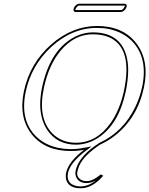

<svg xmlns="http://www.w3.org/2000/svg" viewBox="-20 -797 798 1026"><path d="M475.6 -613.8Q377.9 -613.8 303.7 -525.9Q240.7 -450.2 214.4 -327.1Q180.2 -165.5 259.8 -84Q310.1 -34.2 386.2 -34.2Q496.1 -34.2 571.3 -139.6Q620.1 -209.5 642.1 -310.1Q691.9 -544.9 559.1 -599.6Q522.5 -613.8 475.6 -613.8ZM531.7 142.1Q474.1 209 411.6 209Q347.2 209 334 164.1Q329.1 146 333.5 125Q347.2 65.9 429.2 3.4Q393.1 10.3 356.9 9.8Q222.7 9.8 151.4 -77.1Q78.1 -168 107.9 -310.1Q140.1 -460.4 255.9 -561.5Q367.7 -657.7 498 -658.2Q637.7 -658.2 709 -564.9Q779.3 -471.7 749 -329.1Q713.9 -164.6 590.3 -69.3Q554.7 -42 515.1 -24.4Q427.7 33.7 403.3 88.9Q397 104 393.6 119.1Q387.2 149.4 414.6 164.6Q427.2 170.9 442.9 170.9Q474.1 170.9 512.2 140.1Q515.6 137.2 518.1 134.8ZM627 -732.9H382.8Q371.1 -734.4 373 -748Q376.5 -765.1 393.1 -774.4Q397.9 -776.9 401.4 -776.9H646Q658.7 -775.4 657.2 -763.2Q653.3 -745.1 635.7 -735.4Q630.9 -733.4 627 -732.9ZM475.6 -624Q617.2 -624 653.8 -504.9Q665 -467.3 665 -421.9Q664.6 -370.1 651.9 -308.1Q615.2 -134.8 506.8 -62Q450.2 -24.4 386.2 -23.9Q285.6 -23.9 232.4 -102.5Q194.8 -159.2 194.8 -241.2Q195.3 -283.2 204.6 -329.1Q245.1 -520.5 366.2 -592.8Q419.4 -623.5 475.6 -624ZM493.2 166.5Q468.8 181.2 442.9 181.2Q399.9 181.2 386.2 147Q382.8 137.2 382.8 127.4Q383.3 121.6 383.8 116.7Q398.9 45.9 484.9 -15.6Q496.6 -23.9 509.8 -32.7L510.7 -33.2Q638.2 -91.3 703.1 -225.6Q727.1 -275.9 739.3 -331.1Q772.5 -486.3 686.5 -576.2Q638.2 -625.5 564 -641.6Q532.2 -647.9 498 -647.9Q364.3 -647.9 252.4 -544.9Q147.5 -446.8 117.7 -308.1Q85 -155.3 172.9 -67.9Q220.2 -22 291 -6.8Q322.8 -0.5 356.9 0Q393.6 0 427.7 -6.8L469.7 -14.6L435.5 11.2Q355.5 72.8 343.3 127Q332.5 184.1 387.7 196.8Q399.4 199.2 411.6 199.2Q453.6 198.2 493.2 166.5ZM627 -743.2Q635.3 -743.2 644.5 -758.8Q646.5 -762.7 647.5 -765.1V-767.1H646H401.4Q395 -767.1 385.7 -752.4Q383.3 -748.5 382.8 -746.1Q382.8 -744.1 382.8 -743.2Z"/></svg>

Font: Linux Biolinum Outline O
Style: Italic
Weight: 400
Italic angle: -12°
Designer: Philipp H. Poll
Foundry: Philipp H. Poll
Version: Version 0.6.2